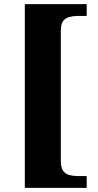

<svg xmlns="http://www.w3.org/2000/svg" viewBox="-20 -780 476 928"><path d="M100 128V-760H399V-703H356Q334 -703 315 -698Q296 -693 285 -678Q274 -663 274 -631V-1Q274 30 285 45.5Q296 61 315 66Q334 71 356 71H399V128Z"/></svg>

Font: Noto Serif Khmer ExtraBold
Style: Regular
Weight: 800
Version: Version 2.003